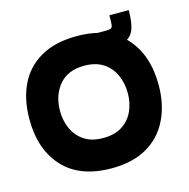

<svg xmlns="http://www.w3.org/2000/svg" viewBox="-96 -717 812 824"><g transform="rotate(-15 309.5 -304.5)"><path d="M302 14Q162 14 88 -65.5Q14 -145 14 -280Q14 -369 46 -434.5Q78 -500 142 -536.5Q206 -573 302 -573Q442 -573 515 -493.5Q588 -414 588 -280Q588 -193 555.5 -126.5Q523 -60 459.5 -23Q396 14 302 14ZM300 -121Q351 -121 384.5 -142.5Q418 -164 434.5 -200.5Q451 -237 451 -280Q451 -324 434.5 -361Q418 -398 384.5 -420Q351 -442 300 -442Q227 -442 188.5 -396Q150 -350 150 -280Q150 -238 166.5 -201.5Q183 -165 216 -143Q249 -121 300 -121ZM376 -484V-563H430Q447 -563 453 -567Q459 -571 460 -583.5Q461 -596 461 -623H547Q547 -571 536.5 -540.5Q526 -510 497.5 -497Q469 -484 415 -484Z"/></g></svg>

Font: Darker Grotesque Black
Style: Regular
Weight: 900
Designer: Gabriel Lam
Foundry: TypeRant
Version: Version 1.000;gftools[0.9.28]